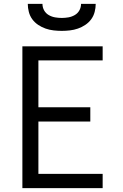

<svg xmlns="http://www.w3.org/2000/svg" viewBox="-20 -975 640 995"><path d="M96 0V-735H512V-662H179V-419H448V-345H179V-74H512V0ZM300 -815Q279 -815 257.5 -817.5Q236 -820 216 -827Q196 -834 178 -846Q160 -858 147.5 -875Q135 -892 129.5 -913Q124 -934 124 -955H200Q200 -937 208.5 -921.5Q217 -906 232.5 -897Q248 -888 265.5 -885Q283 -882 300 -882Q317 -882 334.5 -885Q352 -888 367.5 -897Q383 -906 391.5 -921.5Q400 -937 400 -955H476Q476 -934 470.5 -913Q465 -892 452.5 -875Q440 -858 422 -846Q404 -834 384 -827Q364 -820 342.5 -817.5Q321 -815 300 -815Z"/></svg>

Font: Iosevka Extended
Style: Regular
Weight: 400
Width: 7
Monospace: yes
Designer: Belleve Invis
Foundry: Belleve Invis
Version: Version 32.5.0; ttfautohint (v1.8.4)